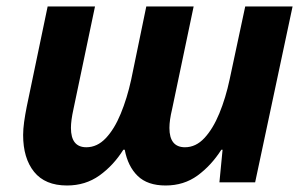

<svg xmlns="http://www.w3.org/2000/svg" viewBox="-20 -566 945 596"><path d="M188 9.8Q120.1 9.8 85.9 -32.5Q51.8 -74.7 51.8 -147Q51.8 -165 54.9 -187.7Q58.1 -210.4 63 -234.9L127.9 -545.9H274.9L208 -227.1Q200.2 -191.9 200.2 -168.9Q200.2 -108.9 248 -108.9Q281.7 -108.9 308.3 -137Q335 -165 354.7 -212.9Q374.5 -260.7 387.2 -318.8L434.1 -545.9H581.1L514.2 -227.1Q505.9 -192.9 505.9 -168.9Q505.9 -108.9 554.2 -108.9Q587.9 -108.9 614.5 -137.5Q641.1 -166 660.9 -214.1Q680.7 -262.2 692.9 -319.8L741.2 -545.9H888.2L772 0H661.1L670.9 -101.1H667Q635.7 -52.2 593.3 -21.2Q550.8 9.8 494.1 9.8Q438 9.8 407.5 -19.8Q377 -49.3 367.2 -101.1H362.8Q332 -52.2 288.6 -21.2Q245.1 9.8 188 9.8Z"/></svg>

Font: Open Sans
Style: Bold Italic
Weight: 700
Italic angle: -12°
Designer: Monotype Design Team
Foundry: Monotype Imaging Inc.
Version: Version 3.003; ttfautohint (v1.8.4)